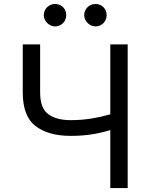

<svg xmlns="http://www.w3.org/2000/svg" viewBox="-20 -952 754 972"><path d="M95.2 -484.4V-727.3H183.2V-484.4Q183.2 -403.4 224.8 -373.6Q266.3 -343.8 336.6 -343.8Q392.4 -343.8 441.8 -351.7Q491.1 -359.7 538.4 -373.2V-727.3H626.4V0H538.4V-293.3Q512.1 -285.5 487.6 -280Q463.1 -274.5 438.7 -271Q414.4 -267.4 389.4 -265.8Q364.3 -264.2 336.6 -264.2Q224.4 -264.2 159.4 -314.3Q95.2 -363.6 95.2 -484.4ZM463.1 -931.8Q475.5 -931.8 485.8 -927.6Q496.1 -923.3 503.7 -915.7Q511.4 -908 515.6 -897.7Q519.9 -887.4 519.9 -875Q519.9 -863.3 515.4 -852.8Q511 -842.3 503.4 -834.7Q495.7 -827.1 485.3 -822.6Q474.8 -818.2 463.1 -818.2Q452.1 -818.2 441.8 -823Q431.5 -827.8 423.5 -835.6Q415.5 -843.4 410.9 -853.7Q406.2 -864 406.2 -875Q406.2 -886.7 410.7 -897.2Q415.1 -907.7 422.8 -915.3Q430.4 -922.9 440.9 -927.4Q451.3 -931.8 463.1 -931.8ZM201.7 -875Q201.7 -886.7 206.1 -897.2Q210.6 -907.7 218.2 -915.3Q225.9 -922.9 236.3 -927.4Q246.8 -931.8 258.5 -931.8Q271 -931.8 281.2 -927.6Q291.5 -923.3 299.2 -915.7Q306.8 -908 311.1 -897.7Q315.3 -887.4 315.3 -875Q315.3 -863.3 310.9 -852.8Q306.5 -842.3 298.8 -834.7Q291.2 -827.1 280.7 -822.6Q270.2 -818.2 258.5 -818.2Q247.5 -818.2 237.2 -823Q226.9 -827.8 218.9 -835.6Q210.9 -843.4 206.3 -853.7Q201.7 -864 201.7 -875Z"/></svg>

Font: Inter P
Style: Regular
Weight: 400
Designer: Rasmus Andersson
Foundry: rsms
Version: Version 3.018;git-588b23468